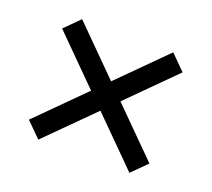

<svg xmlns="http://www.w3.org/2000/svg" viewBox="-78 -620 650 590"><g transform="rotate(20 247.0 -325.0)"><path d="M98 -128 247 -277 396 -128 444 -176 295 -325 444 -474 396 -522 247 -373 98 -522 50 -474 199 -325 50 -176Z"/></g></svg>

Font: Fixel Text Regular
Style: Regular
Weight: 400
Width: 4
Designer: AlfaBravo + MacPaw
Foundry: Kyrylo Tkachov, Marchela Mozhyna, Serhii Makarenko, Maria Weinstein, Zakhar Kryvoshyya
Version: Version 1.211